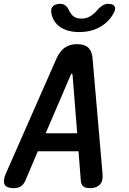

<svg xmlns="http://www.w3.org/2000/svg" viewBox="-51 -970 671 1000"><path d="M370 -27 358 -182H146L80 -27Q71 -8 57 1Q43 10 19 10Q-16 10 -26.5 -8.5Q-37 -27 -21 -65L244 -667Q261 -704 286.5 -722Q312 -740 350 -740Q389 -740 408.5 -722Q428 -704 431 -667L483 -65Q487 -27 469 -8.5Q451 10 417 10Q393 10 382.5 0.5Q372 -9 370 -27ZM351 -276 327 -579Q326 -586 322.5 -586Q319 -586 317 -579L187 -276ZM216 -906Q213 -926 225.5 -938Q238 -950 262 -950Q272 -950 279 -947.5Q286 -945 291 -940Q301 -932 306.5 -919.5Q312 -907 321 -896Q338 -873 373 -873Q408 -873 434 -896Q447 -906 456.5 -918Q466 -930 478 -938Q486 -944 494 -947Q502 -950 513 -950Q537 -950 545 -938Q553 -926 543 -906Q526 -870 492 -844Q438 -803 362 -803Q285 -803 245 -844Q220 -870 216 -906Z"/></svg>

Font: Maple Mono NL SemiBold
Style: Italic
Weight: 600
Italic angle: -10°
Monospace: yes
Designer: subframe7536
Version: Version 7.000